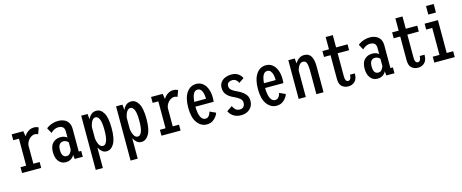

<svg xmlns="http://www.w3.org/2000/svg" viewBox="-45 -1451 5766 2395"><g transform="rotate(-15 2837.5 -254.0)"><path d="M70.5 0V-76H143.5V-424H70V-500H220L231 -431Q252 -466.5 285.2 -488.8Q318.5 -511 359 -511Q384.5 -511 399 -505Q413.5 -499 418 -496L389 -415Q386 -418 375 -422Q364 -426 347.5 -426Q322 -426 298.2 -410.8Q274.5 -395.5 257.8 -370Q241 -344.5 236.5 -314V-76H317.5V0Z M634.5 11Q577.5 11 543.2 -32.8Q509 -76.5 509 -151Q509 -232 549.2 -270.2Q589.5 -308.5 649 -308.5Q682.5 -308.5 704 -298Q725.5 -287.5 732 -280.5V-355.5Q732 -399.5 711.8 -417Q691.5 -434.5 654 -434.5Q629.5 -434.5 609 -425.5Q588.5 -416.5 574.5 -405.2Q560.5 -394 555 -388L517 -457Q525 -466 547.2 -479Q569.5 -492 601.5 -502Q633.5 -512 671 -512Q712 -512 746.5 -497.2Q781 -482.5 801.8 -450.5Q822.5 -418.5 822.5 -366V-76H854.5V0H750L743 -56Q740 -43.5 726.8 -27.8Q713.5 -12 690.2 -0.5Q667 11 634.5 11ZM664 -60Q686 -60 700.2 -73.5Q714.5 -87 722.2 -103Q730 -119 732 -126.5V-221.5Q725.5 -228.5 708.2 -239Q691 -249.5 669 -249.5Q638.5 -249.5 619.5 -227.5Q600.5 -205.5 600.5 -154.5Q600.5 -60 664 -60Z M968 200V-500H1050.5L1056.5 -429Q1071 -464 1097.5 -487.5Q1124 -511 1164.5 -511Q1222 -511 1258.2 -449.5Q1294.5 -388 1294.5 -251Q1294.5 -114 1256.5 -51.5Q1218.5 11 1161.5 11Q1125.5 11 1100.5 -10.8Q1075.5 -32.5 1060 -65.5V200ZM1135 -434.5Q1113.5 -434.5 1098.2 -418.8Q1083 -403 1073.5 -378.2Q1064 -353.5 1060 -326.5V-182Q1065.5 -135.5 1084 -100.5Q1102.5 -65.5 1134.5 -65.5Q1165 -65.5 1183.5 -109.5Q1202 -153.5 1202 -251Q1202 -349.5 1183.8 -392Q1165.5 -434.5 1135 -434.5Z M1418 200V-500H1500.5L1506.5 -429Q1521 -464 1547.5 -487.5Q1574 -511 1614.5 -511Q1672 -511 1708.2 -449.5Q1744.5 -388 1744.5 -251Q1744.5 -114 1706.5 -51.5Q1668.5 11 1611.5 11Q1575.5 11 1550.5 -10.8Q1525.5 -32.5 1510 -65.5V200ZM1585 -434.5Q1563.5 -434.5 1548.2 -418.8Q1533 -403 1523.5 -378.2Q1514 -353.5 1510 -326.5V-182Q1515.5 -135.5 1534 -100.5Q1552.5 -65.5 1584.5 -65.5Q1615 -65.5 1633.5 -109.5Q1652 -153.5 1652 -251Q1652 -349.5 1633.8 -392Q1615.5 -434.5 1585 -434.5Z M1870.5 0V-76H1943.5V-424H1870V-500H2020L2031 -431Q2052 -466.5 2085.2 -488.8Q2118.5 -511 2159 -511Q2184.5 -511 2199 -505Q2213.5 -499 2218 -496L2189 -415Q2186 -418 2175 -422Q2164 -426 2147.5 -426Q2122 -426 2098.2 -410.8Q2074.5 -395.5 2057.8 -370Q2041 -344.5 2036.5 -314V-76H2117.5V0Z M2454.5 11Q2382 11 2332.5 -55Q2283 -121 2283 -250.5Q2283 -375 2330 -443.5Q2377 -512 2454.5 -512Q2504 -512 2539.2 -483.5Q2574.5 -455 2593.2 -405.8Q2612 -356.5 2612 -293.5Q2612 -274 2611 -261Q2610 -248 2609 -240H2373Q2374.5 -149.5 2396.5 -106Q2418.5 -62.5 2455.5 -62.5Q2480 -62.5 2494.8 -76.5Q2509.5 -90.5 2516.8 -108Q2524 -125.5 2526.5 -136L2603.5 -100.5Q2598.5 -83 2581 -56.5Q2563.5 -30 2532.2 -9.5Q2501 11 2454.5 11ZM2453 -439Q2385.5 -439 2375 -301.5H2526V-308.5Q2526 -340 2519 -370Q2512 -400 2496 -419.5Q2480 -439 2453 -439Z M2899.5 11Q2836.5 11 2797.5 -17Q2758.5 -45 2742.5 -82.5L2813 -130Q2822 -106.5 2842.8 -84.5Q2863.5 -62.5 2899 -62.5Q2933 -62.5 2949.8 -82Q2966.5 -101.5 2966.5 -133Q2966.5 -165.5 2939.5 -188.5Q2912.5 -211.5 2870 -230Q2842.5 -242 2814.8 -260.2Q2787 -278.5 2768 -307.5Q2749 -336.5 2749 -381.5Q2749 -425 2771.8 -454Q2794.5 -483 2830.2 -497.5Q2866 -512 2905.5 -512Q2964 -512 2999 -485.5Q3034 -459 3045 -429L2977 -384Q2971.5 -407 2951 -424Q2930.5 -441 2903 -441Q2876 -441 2854.8 -427.8Q2833.5 -414.5 2833.5 -380Q2833.5 -349.5 2858 -329.5Q2882.5 -309.5 2919.5 -293Q2947 -280.5 2978.8 -261Q3010.5 -241.5 3033 -211Q3055.5 -180.5 3055.5 -136Q3055.5 -88.5 3033.8 -55.5Q3012 -22.5 2976.8 -5.8Q2941.5 11 2899.5 11Z M3354.5 11Q3282 11 3232.5 -55Q3183 -121 3183 -250.5Q3183 -375 3230 -443.5Q3277 -512 3354.5 -512Q3404 -512 3439.2 -483.5Q3474.5 -455 3493.2 -405.8Q3512 -356.5 3512 -293.5Q3512 -274 3511 -261Q3510 -248 3509 -240H3273Q3274.5 -149.5 3296.5 -106Q3318.5 -62.5 3355.5 -62.5Q3380 -62.5 3394.8 -76.5Q3409.5 -90.5 3416.8 -108Q3424 -125.5 3426.5 -136L3503.5 -100.5Q3498.5 -83 3481 -56.5Q3463.5 -30 3432.2 -9.5Q3401 11 3354.5 11ZM3353 -439Q3285.5 -439 3275 -301.5H3426V-308.5Q3426 -340 3419 -370Q3412 -400 3396 -419.5Q3380 -439 3353 -439Z M3642.5 0V-500H3725.5L3731.5 -434.5Q3750 -467.5 3779.8 -489.5Q3809.5 -511.5 3849 -511.5Q3908.5 -511.5 3936 -465.8Q3963.5 -420 3963.5 -335.5V0H3871V-305Q3871 -366 3859.5 -400.2Q3848 -434.5 3813 -434.5Q3783.5 -434.5 3762.5 -405.5Q3741.5 -376.5 3734.5 -337V0Z M4167.5 -117.5V-424H4083V-500H4167.5V-658.5H4259.5V-500H4407.5V-424H4259.5V-125.5Q4259.5 -57 4298 -57Q4318 -57 4328.5 -75.8Q4339 -94.5 4339 -126.5H4401.5Q4401.5 -53.5 4366.5 -22Q4331.5 9.5 4284 9.5Q4235 9.5 4201.2 -19.5Q4167.5 -48.5 4167.5 -117.5Z M4659.5 11Q4602.5 11 4568.2 -32.8Q4534 -76.5 4534 -151Q4534 -232 4574.2 -270.2Q4614.5 -308.5 4674 -308.5Q4707.5 -308.5 4729 -298Q4750.5 -287.5 4757 -280.5V-355.5Q4757 -399.5 4736.8 -417Q4716.5 -434.5 4679 -434.5Q4654.5 -434.5 4634 -425.5Q4613.5 -416.5 4599.5 -405.2Q4585.5 -394 4580 -388L4542 -457Q4550 -466 4572.2 -479Q4594.5 -492 4626.5 -502Q4658.5 -512 4696 -512Q4737 -512 4771.5 -497.2Q4806 -482.5 4826.8 -450.5Q4847.5 -418.5 4847.5 -366V-76H4879.5V0H4775L4768 -56Q4765 -43.5 4751.8 -27.8Q4738.5 -12 4715.2 -0.5Q4692 11 4659.5 11ZM4689 -60Q4711 -60 4725.2 -73.5Q4739.5 -87 4747.2 -103Q4755 -119 4757 -126.5V-221.5Q4750.5 -228.5 4733.2 -239Q4716 -249.5 4694 -249.5Q4663.5 -249.5 4644.5 -227.5Q4625.5 -205.5 4625.5 -154.5Q4625.5 -60 4689 -60Z M5067.5 -117.5V-424H4983V-500H5067.5V-658.5H5159.5V-500H5307.5V-424H5159.5V-125.5Q5159.5 -57 5198 -57Q5218 -57 5228.5 -75.8Q5239 -94.5 5239 -126.5H5301.5Q5301.5 -53.5 5266.5 -22Q5231.5 9.5 5184 9.5Q5135 9.5 5101.2 -19.5Q5067.5 -48.5 5067.5 -117.5Z M5476.5 -708.5H5575.5V-598H5476.5ZM5394 0V-76H5481V-424H5402.5V-500H5574.5V-76H5658V0Z"/></g></svg>

Font: Trispace Condensed
Style: Regular
Weight: 400
Width: 3
Designer: Tyler Finck
Foundry: Etcetera Type Company
Version: Version 1.210; ttfautohint (v1.8.3)